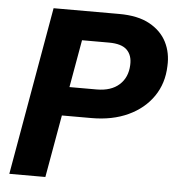

<svg xmlns="http://www.w3.org/2000/svg" viewBox="-51 -748 733 796"><g transform="rotate(5 315.5 -350.0)"><path d="M17 0 140 -700H413Q491 -700 540 -673Q589 -646 611.5 -601.5Q634 -557 631 -502Q629 -430 591.5 -375.5Q554 -321 488.5 -290.5Q423 -260 336 -260H213L167 0ZM234 -380H347Q407 -380 441 -410.5Q475 -441 477 -493Q479 -533 456.5 -555.5Q434 -578 381 -578H269Z"/></g></svg>

Font: DM Sans 28pt Black
Style: Italic
Weight: 900
Italic angle: -10°
Version: Version 4.004;gftools[0.9.30]